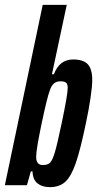

<svg xmlns="http://www.w3.org/2000/svg" viewBox="-33 -763 400 791"><path d="M101 -57H94L78 0H-13L143 -743H242L181 -457H189Q212 -518 268 -518Q310 -518 328.5 -498.5Q347 -479 347 -433Q347 -408 340 -360Q333 -312 321 -256Q298 -145 279 -90.5Q260 -36 236 -14Q212 8 172 8Q141 8 121.5 -7.5Q102 -23 101 -57ZM221 -255Q246 -374 246 -401Q246 -417 239 -422.5Q232 -428 216 -428Q200 -428 189.5 -419.5Q179 -411 172 -390Q161 -361 138.5 -254Q116 -147 116 -117Q116 -83 143 -83Q163 -83 173 -92.5Q183 -102 193 -135.5Q203 -169 221 -255Z"/></svg>

Font: Saira Ultra Condensed
Style: Bold Italic
Weight: 700
Width: 1
Italic angle: -12°
Designer: Hector Gatti with collaboration of the Omnibus-Type team
Foundry: Omnibus-Type
Version: Version 1.001; ttfautohint (v1.8)